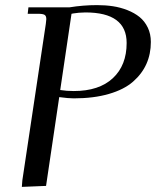

<svg xmlns="http://www.w3.org/2000/svg" viewBox="-20 -731 613 755"><path d="M65.9 3.9 67.9 -22 160.2 -637.2Q162.1 -650.9 162.1 -655.8Q162.1 -668.5 155.3 -672.6Q148.4 -676.8 129.9 -676.8H88.9L91.8 -702.1H252.9Q307.1 -710.9 361.8 -710.9Q394.5 -710.9 423.8 -706.5Q453.1 -702.1 481 -691.2Q508.8 -680.2 528.8 -664.1Q548.8 -647.9 561 -622.8Q573.2 -597.7 573.2 -565.9Q573.2 -519 555.9 -480Q538.6 -440.9 503.2 -409.9Q467.8 -378.9 408.2 -361.6Q348.6 -344.2 270 -344.2Q249.5 -344.2 212.9 -349.1L161.1 0ZM216.8 -377Q242.2 -373 270 -373Q369.6 -373 423.8 -423.6Q478 -474.1 478 -562Q478 -682.1 315.9 -682.1Q303.7 -682.1 290 -680.9Q276.4 -679.7 268.6 -678.2L261.2 -676.8Z"/></svg>

Font: Dihjauti S
Style: Bold Italic
Weight: 700
Italic angle: -9°
Designer: T. Christopher White
Version: Version 3.0.0